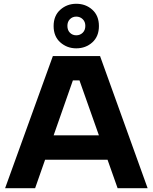

<svg xmlns="http://www.w3.org/2000/svg" viewBox="-20 -997 808 1017"><path d="M504 -859Q504 -804 469 -772.5Q434 -741 384 -741Q335 -741 299.5 -772.5Q264 -804 264 -859Q264 -914 299.5 -945.5Q335 -977 384 -977Q434 -977 469 -945.5Q504 -914 504 -859ZM432 -860Q432 -882 418 -895.5Q404 -909 384 -909Q364 -909 350.5 -895.5Q337 -882 337 -860Q337 -837 350.5 -823.5Q364 -810 384 -810Q404 -810 418 -823.5Q432 -837 432 -860ZM401 -571H366L166 0H7L260 -700H510L762 0H603ZM176 -280H584V-151H176Z"/></svg>

Font: Albert Sans ExtraBold
Style: Regular
Weight: 800
Designer: Andreas Rasmussen
Foundry: a.Foundry
Version: Version 1.025